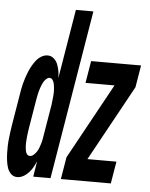

<svg xmlns="http://www.w3.org/2000/svg" viewBox="-79 -779 651 831"><g transform="rotate(5 246.5 -363.5)"><path d="M27 8Q10 8 -1 -3.5Q-12 -15 -16.5 -29.5Q-21 -44 -23 -60Q-25 -76 -25.5 -92Q-26 -108 -25.5 -124Q-25 -140 -23 -156.5Q-21 -173 -19 -189.5Q-17 -206 -14 -222L6 -342Q8 -356 10.5 -369.5Q13 -383 16.5 -397Q20 -411 24.5 -424.5Q29 -438 34.5 -451Q40 -464 47 -476.5Q54 -489 63.5 -501Q73 -513 86 -520.5Q99 -528 113 -528Q128 -528 139.5 -518Q151 -508 156.5 -493.5Q162 -479 164.5 -464.5Q167 -450 167 -434L217 -735H293L171 0H96L107 -68Q101 -54 94 -41.5Q87 -29 76.5 -17.5Q66 -6 53 1Q40 8 27 8ZM216 0 232 -96 412 -424H286L302 -520H519L503 -424L323 -96H449L433 0ZM74 -88Q82 -88 90 -95Q98 -102 103 -110Q108 -118 111.5 -127Q115 -136 117.5 -144.5Q120 -153 122 -162Q124 -171 125 -180L145 -300Q147 -309 148 -318Q149 -327 150 -336.5Q151 -346 152 -355Q153 -364 153 -373Q153 -382 152 -391Q151 -400 149.5 -408Q148 -416 143 -424Q138 -432 129 -432Q122 -432 115.5 -426Q109 -420 105 -413.5Q101 -407 98 -400Q95 -393 92.5 -385.5Q90 -378 88 -371Q86 -364 84.5 -356.5Q83 -349 81.5 -341.5Q80 -334 79 -327L59 -207Q58 -198 56.5 -190Q55 -182 54.5 -174Q54 -166 53 -157.5Q52 -149 52 -141Q52 -133 52.5 -125Q53 -117 54.5 -109Q56 -101 60.5 -94.5Q65 -88 74 -88Z"/></g></svg>

Font: Iosevka SS04 Oblique
Style: Bold
Weight: 700
Italic angle: -9°
Monospace: yes
Designer: Belleve Invis
Foundry: Belleve Invis
Version: Version 19.0.0; ttfautohint (v1.8.4)